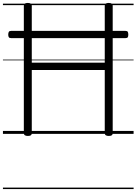

<svg xmlns="http://www.w3.org/2000/svg" viewBox="-20 -910 928 1305"><path d="M169 14Q142 14 142 -5V-871Q142 -881 148.5 -885.5Q155 -890 169 -890Q196 -890 196 -871V-484H692V-871Q692 -881 698.5 -885.5Q705 -890 719 -890Q746 -890 746 -871V-5Q746 5 740 9.5Q734 14 719 14Q692 14 692 -5V-434H196V-5Q196 5 190 9.5Q184 14 169 14ZM55 -651Q44 -651 40 -657Q36 -663 36 -674Q36 -687 40 -693.5Q44 -700 55 -700H833Q845 -700 848.5 -693.5Q852 -687 852 -674Q852 -663 848.5 -657Q845 -651 833 -651ZM0 365H888V375H0ZM0 -20H888V0H0ZM0 -505H888V-500H0ZM0 -885H888V-875H0Z"/></svg>

Font: Playwrite IT Moderna Guides
Style: Regular
Weight: 400
Designer: Veronika Burian, José Scaglione
Foundry: TypeTogether
Version: Version 1.003